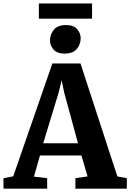

<svg xmlns="http://www.w3.org/2000/svg" viewBox="-36 -1126 776 1146"><path d="M43 -73.5 276.5 -747H444.5L664.5 -73L721 -62.5V0H414V-62.5L486.5 -73L450 -198H202.5L166.5 -72L245.5 -62.5V0H-15L-15.5 -62.5ZM429.5 -271 347 -574 332 -646.5 314 -573.5 222 -271ZM349 -806Q305.5 -806 284 -830Q262.5 -854 262.5 -884.5Q262.5 -922 286 -949.2Q309.5 -976.5 358 -976.5H359Q402.5 -976.5 424 -952.5Q445.5 -928.5 445.5 -898Q445.5 -860.5 421.8 -833.2Q398 -806 350 -806ZM513.5 -1105.5V-1014.5H196V-1105.5Z"/></svg>

Font: Merriweather 20pt ExtraBold
Style: Regular
Weight: 800
Version: Version 2.100